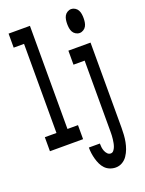

<svg xmlns="http://www.w3.org/2000/svg" viewBox="-176 -827 852 1132"><g transform="rotate(-20 250.0 -261.0)"><path d="M15 0V-88H88V-647H23V-735H157V-88H223V0ZM419 -595Q406 -595 394.5 -602Q383 -609 377 -620Q371 -631 369 -644Q367 -657 367 -670Q367 -683 369 -696Q371 -709 377 -720Q383 -731 394.5 -738Q406 -745 419 -745Q431 -745 442.5 -738Q454 -731 460 -720Q466 -709 468 -696Q470 -683 470 -670Q470 -657 468 -644Q466 -631 460 -620Q454 -609 442.5 -602Q431 -595 419 -595ZM348 223Q329 223 311.5 216Q294 209 281.5 196Q269 183 261 166Q253 149 248 131Q243 113 240.5 95Q238 77 238 58H307Q307 70 308.5 82Q310 94 314.5 105.5Q319 117 327.5 126Q336 135 348 135Q359 135 366.5 125.5Q374 116 378 105Q382 94 384 83Q386 72 387.5 60.5Q389 49 389.5 37.5Q390 26 390 15V-432H320V-520H459V15Q459 37 457.5 59Q456 81 452 102Q448 123 440.5 143.5Q433 164 420.5 182.5Q408 201 389 212Q370 223 348 223Z"/></g></svg>

Font: Iosevka Semibold
Style: Regular
Weight: 600
Monospace: yes
Designer: Belleve Invis
Foundry: Belleve Invis
Version: Version 33.2.3; ttfautohint (v1.8.4)